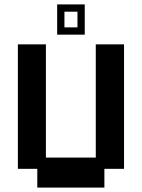

<svg xmlns="http://www.w3.org/2000/svg" viewBox="-20 -839 643 870"><path d="M149 11V-74H61V-638H188V-125H414V-638H542V-74H453V11ZM239 -682V-819H364V-682ZM272 -715H331V-786H272Z"/></svg>

Font: Pixelify Sans
Style: Bold
Weight: 700
Designer: Stefie Justprince
Foundry: Typecalism Foundryline
Version: Version 1.000